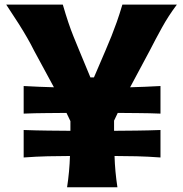

<svg xmlns="http://www.w3.org/2000/svg" viewBox="-20 -792 775 812"><path d="M263.7 0Q273.9 -66.9 275.9 -132.3Q230 -132.3 181.4 -131.1Q132.8 -129.9 80.1 -126V-242.2Q133.8 -240.2 182.6 -239.7Q231.4 -239.3 277.8 -238.8V-279.8L261.2 -314.5Q218.3 -314 173.6 -313.7Q128.9 -313.5 80.1 -311.5V-428.2Q113.8 -426.3 146 -425Q178.2 -423.8 208 -422.9L125 -576.2Q110.4 -605.5 95.2 -631.8Q80.1 -658.2 59.3 -691.2Q38.6 -724.1 6.3 -772.5H245.6Q258.3 -729 268.8 -697.8Q279.3 -666.5 290.5 -638.7Q301.8 -610.8 315.9 -576.7L362.3 -464.8H377.4L425.8 -577.6Q440.4 -611.8 451.7 -639.9Q462.9 -668 473.9 -699Q484.9 -730 497.6 -772.5H728Q692.4 -725.1 664.8 -675Q637.2 -625 612.8 -577.1L530.3 -422.9Q560.5 -423.8 592.5 -425Q624.5 -426.3 658.7 -428.2V-311.5Q609.9 -313.5 565.4 -313.7Q521 -314 478 -314.5L462.4 -281.7V-238.8Q508.8 -239.3 557.1 -239.7Q605.5 -240.2 658.7 -242.2V-126Q606.4 -129.9 558.3 -131.1Q510.3 -132.3 464.4 -132.3Q466.3 -66.9 476.6 0Z"/></svg>

Font: Pinar-DS1-FD Bold
Style: Regular
Weight: 700
Designer: Amin Abedi
Version: Version 2.000